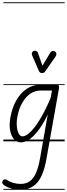

<svg xmlns="http://www.w3.org/2000/svg" viewBox="-35 -1250 592 1698"><path d="M149 9Q114.5 9 89.5 -18.5Q64.5 -46 54.8 -95.8Q45 -145.5 57 -212Q73.5 -301.5 111.2 -366Q149 -430.5 202.8 -465.5Q256.5 -500.5 320.5 -500.5H460.5Q479.5 -500.5 484.5 -493Q489.5 -485.5 486.5 -468.5L376 154Q350 301.5 294.5 365Q239 428.5 144 428.5Q99 428.5 59.8 416Q20.5 403.5 -6 382.5Q-14.5 375.5 -15 364.2Q-15.5 353 -6.5 342.5Q-1 335.5 9.2 335.8Q19.5 336 30.5 343Q51 358.5 83 367.5Q115 376.5 146.5 376.5Q196 376.5 229.2 352.2Q262.5 328 284 278Q305.5 228 319 151L387.5 -238Q355 -169 315.8 -113Q276.5 -57 234 -24Q191.5 9 149 9ZM118 -214.5Q110 -165.5 114.5 -126.8Q119 -88 132 -66Q145 -44 161.5 -44Q187 -44 215 -66.2Q243 -88.5 271.5 -125.5Q300 -162.5 326.2 -207.8Q352.5 -253 375 -299.8Q397.5 -346.5 413.5 -387L425 -449.5H325Q249.5 -449.5 193.8 -385.8Q138 -322 118 -214.5ZM149 9Q114.5 9 89.5 -18.5Q64.5 -46 54.8 -95.8Q45 -145.5 57 -212Q73.5 -301.5 111.2 -366Q149 -430.5 202.8 -465.5Q256.5 -500.5 320.5 -500.5H460.5Q479.5 -500.5 484.5 -493Q489.5 -485.5 486.5 -468.5L376 154Q350 301.5 294.5 365Q239 428.5 144 428.5Q99 428.5 59.8 416Q20.5 403.5 -6 382.5Q-14.5 375.5 -15 364.2Q-15.5 353 -6.5 342.5Q-1 335.5 9.2 335.8Q19.5 336 30.5 343Q51 358.5 83 367.5Q115 376.5 146.5 376.5Q196 376.5 229.2 352.2Q262.5 328 284 278Q305.5 228 319 151L387.5 -238Q355 -169 315.8 -113Q276.5 -57 234 -24Q191.5 9 149 9ZM118 -214.5Q110 -165.5 114.5 -126.8Q119 -88 132 -66Q145 -44 161.5 -44Q187 -44 215 -66.2Q243 -88.5 271.5 -125.5Q300 -162.5 326.2 -207.8Q352.5 -253 375 -299.8Q397.5 -346.5 413.5 -387L425 -449.5H325Q249.5 -449.5 193.8 -385.8Q138 -322 118 -214.5ZM332.5 -603.5Q328 -603.5 320.8 -608.2Q313.5 -613 309.5 -621L252.5 -752.5Q243 -773 248.2 -784.8Q253.5 -796.5 263.5 -799.5Q277 -803.5 287.5 -798.2Q298 -793 301.5 -780L340.5 -668.5L406.5 -779Q418 -798.5 431.8 -799.2Q445.5 -800 454 -793Q464 -783.5 463.8 -772Q463.5 -760.5 456 -749.5L365 -619Q356.5 -606.5 348.2 -605Q340 -603.5 332.5 -603.5ZM-5 420.5H537V428.5H-5ZM-5 -16H537V0H-5ZM-5 -505.5H537V-497.5H-5ZM-5 -1230H537V-1222H-5Z"/></svg>

Font: Edu VIC WA NT Pre Guide
Style: Regular
Weight: 400
Designer: Tina and Corey Anderson, Eben Sorkin, Mirko Velimirovic
Foundry: Google for Education
Version: Version 1.000